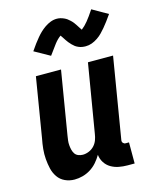

<svg xmlns="http://www.w3.org/2000/svg" viewBox="-116 -839 736 923"><g transform="rotate(-15 252.5 -377.0)"><path d="M140 8Q115 8 93 -2Q71 -12 57.5 -31.5Q44 -51 38.5 -74.5Q33 -98 31 -123Q29 -148 31.5 -173Q34 -198 39 -223L88 -520H213L161 -206Q159 -194 157.5 -182Q156 -170 157 -158.5Q158 -147 160.5 -136Q163 -125 169 -115.5Q175 -106 186 -101.5Q197 -97 209 -97Q224 -97 239.5 -103.5Q255 -110 266 -122Q277 -134 282.5 -149Q288 -164 290 -179L347 -520H472L405 -116Q404 -108 409 -102.5Q414 -97 421 -97H438V8H403Q381 8 360 4Q339 0 321 -10.5Q303 -21 291.5 -39Q280 -57 278 -78Q267 -59 252.5 -42.5Q238 -26 219.5 -14.5Q201 -3 180.5 2.5Q160 8 140 8ZM184 -596 107 -639Q119 -657 130 -671.5Q141 -686 151 -698Q161 -710 171.5 -720Q182 -730 195.5 -739.5Q209 -749 224.5 -755Q240 -761 256 -761Q265 -761 273.5 -759Q282 -757 291 -753Q300 -749 306 -744.5Q312 -740 319 -733.5Q326 -727 331.5 -720Q337 -713 341 -706.5Q345 -700 350 -692.5Q355 -685 359 -679Q375 -691 391 -710.5Q407 -730 428 -762L505 -718Q493 -701 482 -686Q471 -671 461 -659.5Q451 -648 441 -637.5Q431 -627 417 -617.5Q403 -608 388 -602.5Q373 -597 357 -597Q348 -597 339 -598.5Q330 -600 321 -604Q312 -608 306 -612.5Q300 -617 293 -624Q286 -631 280.5 -638Q275 -645 271 -651Q267 -657 261.5 -665.5Q256 -674 253 -678Q237 -667 221.5 -647Q206 -627 184 -596Z"/></g></svg>

Font: Iosevka Curly Extrabold
Style: Italic
Weight: 800
Italic angle: -9°
Monospace: yes
Designer: Belleve Invis
Foundry: Belleve Invis
Version: Version 22.1.2; ttfautohint (v1.8.4)